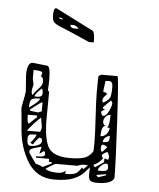

<svg xmlns="http://www.w3.org/2000/svg" viewBox="-52 -760 676 817"><g transform="rotate(5 285.5 -351.5)"><path d="M357 -53Q356 -53 338.5 -32.5Q321 -12 291 0Q261 12 209 12Q136 12 97 -49.5Q58 -111 52 -197Q52 -200 49 -234Q46 -268 45 -271V-284Q57 -344 57 -351Q57 -355 54.5 -385.5Q52 -416 52 -419V-429Q52 -444 57.5 -459.5Q63 -475 76 -475L138 -468Q152 -468 152 -408Q152 -386 150 -364L156 -358Q156 -335 155.5 -297Q155 -259 155 -244Q155 -155 176.5 -120Q198 -85 268 -85Q306 -85 329 -92Q352 -99 366 -123Q366 -129 366.5 -141Q367 -153 367 -159Q367 -195 362.5 -267Q358 -339 358 -376Q358 -442 360 -444L371 -450H440Q445 -450 455 -264.5Q465 -79 465 -18Q457 10 391 10Q370 10 363 3Q356 -4 356 -24Q356 -31 356.5 -41Q357 -51 357 -53ZM169 -30Q185 -18 222 -18Q245 -18 255 -30V-16Q284 -16 297.5 -22Q311 -28 323 -49L330 -43L348 -61Q346 -61 341 -61.5Q336 -62 335 -62Q316 -62 304 -55H212Q208 -55 191.5 -45Q175 -35 169 -30ZM386 -23 395 -14 428 -25V-30ZM125 -49Q149 -42 156 -37L193 -55V-61H181V-74H125V-81Q126 -81 130 -80.5Q134 -80 138 -80Q162 -80 162 -92Q162 -102 156 -105L138 -92Q138 -98 141 -107Q144 -116 144 -123Q141 -121 127.5 -118Q114 -115 104 -110.5Q94 -106 94 -98L95 -92ZM426 -75Q415 -75 403.5 -64Q392 -53 391 -43L397 -42Q403 -42 408 -42Q434 -42 434 -57Q434 -75 426 -75ZM371 -66Q371 -62 378 -55L415 -80V-96Q418 -96 423 -94Q428 -92 429 -92Q434 -92 434 -105Q434 -108 430.5 -116Q427 -124 426 -124Q421 -124 415.5 -120Q410 -116 406 -113L403 -110Q403 -100 410 -98Q401 -84 388.5 -75Q376 -66 371 -66ZM82 -155Q82 -154 82 -151Q82 -148 82 -146.5Q82 -145 82 -142Q82 -139 82.5 -137.5Q83 -136 83.5 -133.5Q84 -131 85 -129.5Q86 -128 87 -126.5Q88 -125 90 -124Q92 -123 94 -122.5Q96 -122 99 -122Q115 -122 129.5 -128.5Q144 -135 144 -148Q144 -160 132 -160Q129 -159 120 -148Q111 -137 107 -129L95 -135Q116 -159 119 -172Q115 -172 105.5 -171.5Q96 -171 92.5 -170.5Q89 -170 85.5 -166Q82 -162 82 -155ZM396 -139Q396 -125 403 -123Q422 -142 422 -144Q422 -147 415 -150.5Q408 -154 403 -154Q396 -154 396 -139ZM430 -193Q420 -193 411 -184.5Q402 -176 402 -165Q420 -165 425 -169.5Q430 -174 430 -193ZM132 -246Q106 -224 76 -185H132Q133 -185 135.5 -192Q138 -199 138 -203Q138 -210 135 -224Q132 -238 132 -246ZM410 -235Q390 -235 390 -189Q405 -189 415.5 -201Q426 -213 426 -228H415Q425 -236 425 -283Q412 -283 404 -273Q396 -263 396 -250Q399 -235 410 -235ZM74 -253Q74 -216 82 -216L114 -246V-253ZM82 -271 119 -266H114Q117 -266 123 -269Q129 -272 132 -272V-309Q132 -311 131 -311Q128 -311 118 -304Q108 -297 97 -288Q86 -279 82 -277ZM384 -293Q384 -288 387 -282Q390 -276 394 -276Q406 -276 417 -298Q428 -320 428 -333Q428 -335 425.5 -339.5Q423 -344 421 -344L391 -314L390 -312Q390 -303 403 -303Q398 -303 391 -299Q384 -295 384 -293ZM120 -326Q93 -326 84.5 -319.5Q76 -313 76 -284Q120 -314 120 -326ZM125 -370Q98 -347 95 -333Q107 -333 111 -333Q115 -333 120.5 -335Q126 -337 127.5 -341.5Q129 -346 129 -354Q129 -358 125 -370ZM391 -333Q413 -346 417.5 -357.5Q422 -369 422 -403Q422 -426 406 -426Q403 -426 397.5 -425.5Q392 -425 391 -425L385 -379Q402 -375 402 -371Q402 -369 393.5 -360Q385 -351 385 -342Q385 -333 391 -333ZM82 -355Q82 -340 88 -339Q91 -348 108.5 -365.5Q126 -383 126 -397Q126 -414 121 -417L116 -420Q116 -424 120 -435Q120 -445 82 -445V-407L87 -384Q87 -380 84.5 -371.5Q82 -363 82 -355ZM144 -686Q144 -715 155 -715L158 -714L318 -633Q327 -628 327 -584H306Q202 -630 176 -640Q157 -648 150.5 -656.5Q144 -665 144 -686ZM221 -650Q222 -647 222.5 -645Q223 -643 224.5 -641.5Q226 -640 227 -639Q228 -638 230 -637.5Q232 -637 233.5 -636.5Q235 -636 238.5 -636Q242 -636 243.5 -636Q245 -636 250 -636Q255 -636 258 -636Q256 -639 253.5 -641Q251 -643 249 -644.5Q247 -646 244.5 -647Q242 -648 240.5 -649Q239 -650 236 -650Q233 -650 231.5 -650Q230 -650 226 -650Q222 -650 221 -650ZM170 -677Q172 -670 188 -670Q185 -677 170 -677Z"/></g></svg>

Font: CabinSketch
Style: Regular
Weight: 400
Designer: Pablo Impallari
Foundry: Pablo Impallari. www.impallari.com Igino Marini. www.ikern.com
Version: Version 1.002